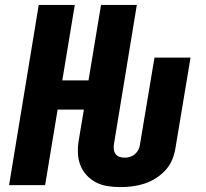

<svg xmlns="http://www.w3.org/2000/svg" viewBox="-20 -755 840 783"><path d="M471 8Q445 8 419 4Q393 0 371 -11.5Q349 -23 332 -42Q315 -61 306.5 -84.5Q298 -108 297.5 -134.5Q297 -161 302 -188L322 -308H215L164 0H17L138 -735H285L234 -427H341L392 -735H538L445 -169Q443 -158 444 -147Q445 -136 451 -127.5Q457 -119 467 -115.5Q477 -112 489 -112Q500 -112 511 -115.5Q522 -119 531 -127Q540 -135 545 -145.5Q550 -156 551 -167L610 -520H757L695 -148Q691 -124 681 -101Q671 -78 653 -59Q635 -40 613 -26.5Q591 -13 567 -5.5Q543 2 519 5Q495 8 471 8Z"/></svg>

Font: Iosevka Aile Heavy Oblique
Style: Regular
Weight: 900
Italic angle: -9°
Designer: Belleve Invis
Foundry: Belleve Invis
Version: Version 31.1.0; ttfautohint (v1.8.4)